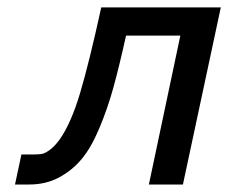

<svg xmlns="http://www.w3.org/2000/svg" viewBox="-20 -492 609 512"><path d="M20 0 37.1 -80.1H69.8Q83 -80.1 91.6 -81.5Q100.1 -83 113 -92.5Q126 -102.1 139.2 -120.1Q169.9 -164.1 193.8 -244.6Q217.8 -325.2 250 -472.2H568.8L467.8 0H377L460.9 -397H316.9L315.9 -396Q297.9 -314.9 282.5 -259Q267.1 -203.1 245.1 -150.6Q223.1 -98.1 197.5 -67.6Q171.9 -37.1 137 -18.6Q102.1 0 58.1 0Z"/></svg>

Font: CMU Bright
Style: SemiBoldOblique
Weight: 600
Italic angle: -12°
Version: Version 0.7.0